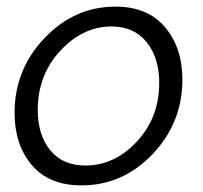

<svg xmlns="http://www.w3.org/2000/svg" viewBox="-20 -550 613 580"><path d="M24 -209Q24 -340 114.5 -435Q205 -530 329 -530Q426 -530 478.5 -468Q531 -406 531 -310Q531 -179 441 -84.5Q351 10 226 10Q128 10 76 -51.5Q24 -113 24 -209ZM461 -300Q461 -375 423 -422.5Q385 -470 317 -470Q230 -470 162 -396.5Q94 -323 94 -218Q94 -143 131.5 -96.5Q169 -50 238 -50Q326 -50 393.5 -122.5Q461 -195 461 -300Z"/></svg>

Font: Raleway-v4020
Style: Italic
Weight: 400
Italic angle: -12°
Designer: Matt McInerney, Pablo Impallari, Rodrigo Fuenzalida
Foundry: Matt McInerney, Pablo Impallari, Rodrigo Fuenzalida
Version: Version 4.020;PS 004.020;hotconv 1.0.88;makeotf.lib2.5.64775